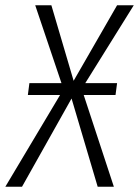

<svg xmlns="http://www.w3.org/2000/svg" viewBox="-50 -705 525 725"><path d="M455.1 -685.1 272 -391.1H392.1L386.2 -346.2H266.1L379.9 0H318.8L220.2 -333L33.2 0H-29.8L176.8 -346.2H55.2L61 -391.1H182.1L83 -685.1H144L228 -399.9L392.1 -685.1Z"/></svg>

Font: Fira Sans Compressed Light
Style: Italic
Weight: 300
Width: 3
Italic angle: -8°
Designer: Carrois Corporate & Edenspiekermann AG
Foundry: Carrois Corporate GbR & Edenspiekermann AG
Version: Version 4.203;PS 004.203;hotconv 1.0.88;makeotf.lib2.5.64775